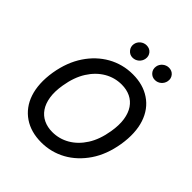

<svg xmlns="http://www.w3.org/2000/svg" viewBox="-251 -1098 1269 1269"><g transform="rotate(45 384.0 -463.5)"><path d="M72.4 -370Q91.6 -484.7 147 -567.1Q173.7 -606.9 207 -638.3Q240.4 -669.7 279.5 -691.8Q318.5 -713.8 362.7 -725.5Q407 -737.2 455.3 -737.2Q551.1 -737.2 618.6 -691.4Q652.7 -668.7 677.2 -635.5Q701.7 -602.3 715.7 -560Q729.8 -517.8 732.4 -466.6Q735.1 -415.5 725.5 -356.5Q706.3 -240.8 651.3 -159.8Q623.6 -119 589.5 -87.2Q555.4 -55.4 516.3 -33.9Q477.3 -12.4 433.9 -1.2Q390.6 9.9 344.1 9.9Q247.9 9.9 180 -35.9Q146 -58.9 121.3 -92Q96.6 -125 82.6 -167.1Q68.5 -209.2 65.7 -260.1Q62.9 -311.1 72.4 -370ZM347.7 -90.2Q412.6 -90.2 468.4 -122.5Q524.9 -155.2 564.3 -217.2Q603.7 -279.1 618.6 -370Q629.6 -435.4 622 -485.3Q614.3 -535.2 591.4 -568.9Q568.5 -602.6 532.5 -619.9Q496.4 -637.1 450.6 -637.1Q385.7 -637.1 329.9 -604.8Q273.1 -571.7 233.7 -509.6Q194.2 -447.4 179.3 -356.5Q168.3 -291.2 176.1 -241.5Q183.9 -191.8 207 -158.2Q230.1 -124.6 266.2 -107.4Q302.2 -90.2 347.7 -90.2ZM526.6 -881.4Q528.4 -893.1 534.4 -903.2Q540.5 -913.4 549.4 -920.8Q558.2 -928.3 569.2 -932.5Q580.3 -936.8 592 -936.8Q621.1 -936.8 637.8 -916.9Q646 -907 649.3 -894.9Q652.7 -882.8 649.9 -867.9Q647.7 -856.2 641.7 -846.1Q635.7 -835.9 626.8 -828.5Q617.9 -821 606.9 -816.9Q595.9 -812.9 583.8 -812.9Q557.2 -812.9 539.4 -833.1Q522 -853.3 526.6 -881.4ZM317.8 -881.4Q319.6 -893.1 325.5 -903.2Q331.3 -913.4 340.2 -920.8Q349.1 -928.3 360.1 -932.5Q371.1 -936.8 383.2 -936.8Q412.3 -936.8 429 -916.9Q437.1 -907 440.5 -894.9Q443.9 -882.8 441.1 -867.9Q438.9 -856.2 432.9 -846.1Q426.8 -835.9 418 -828.5Q409.1 -821 398.1 -816.9Q387.1 -812.9 375 -812.9Q348.7 -812.9 331 -833.8Q313.6 -854.4 317.8 -881.4Z"/></g></svg>

Font: Inter P Medium
Style: Italic
Weight: 500
Italic angle: 9.39999°
Designer: Rasmus Andersson
Foundry: rsms
Version: Version 3.018;git-588b23468